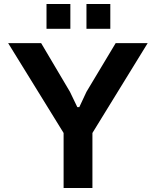

<svg xmlns="http://www.w3.org/2000/svg" viewBox="-20 -946 785 966"><path d="M300 0V-277L21 -729H187L332 -484L369 -407H379L415 -484L562 -729H723L445 -277V0ZM214 -801V-926H334V-801ZM415 -801V-926H535V-801Z"/></svg>

Font: Hubot Sans SemiBold
Style: Regular
Weight: 600
Designer: Deni Anggara
Foundry: GitHub, Inc., Subsidiary of Microsoft Corporation
Version: Version 2.000